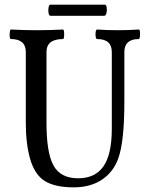

<svg xmlns="http://www.w3.org/2000/svg" viewBox="-20 -793 628 826"><path d="M198 -725Q188 -725 188 -749Q188 -773 198 -773H430Q437 -773 439 -761Q441 -749 438 -737Q435 -725 428 -725ZM297 13Q218 13 174 -13.5Q130 -40 110 -108Q91 -174 91 -264V-569Q91 -625 27 -625Q21 -625 21.5 -645.5Q22 -666 27 -666Q84 -663 139 -663Q194 -663 251 -666Q256 -666 256 -645.5Q256 -625 251 -625Q180 -625 180 -569V-264Q180 -135 210.5 -80.5Q241 -26 316 -26Q390 -26 425.5 -78Q461 -130 461 -239V-569Q461 -625 398 -625Q391 -625 391 -645.5Q391 -666 398 -666Q441 -663 487 -663Q532 -663 577 -666Q583 -666 582.5 -645.5Q582 -625 577 -625Q515 -625 515 -569V-356Q515 -184 489 -112Q468 -53 418.5 -20Q369 13 297 13Z"/></svg>

Font: Junicode Cond Medium
Style: Regular
Weight: 500
Width: 3
Designer: Peter S. Baker
Version: Version 2.201